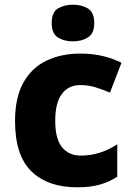

<svg xmlns="http://www.w3.org/2000/svg" viewBox="-20 -787 566 817"><path d="M308 10Q184 10 114 -57.5Q44 -125 44 -272Q44 -372 79.5 -435.5Q115 -499 178 -529Q241 -559 322 -559Q376 -559 419.5 -548Q463 -537 497 -520L448 -393Q413 -408 383 -416.5Q353 -425 322 -425Q271 -425 243 -387Q215 -349 215 -273Q215 -196 244 -160.5Q273 -125 323 -125Q367 -125 405.5 -137.5Q444 -150 479 -173V-35Q445 -13 405 -1.5Q365 10 308 10ZM290 -767Q327 -767 354 -751Q381 -735 381 -689Q381 -644 354 -627.5Q327 -611 290 -611Q253 -611 226.5 -627.5Q200 -644 200 -689Q200 -735 226.5 -751Q253 -767 290 -767Z"/></svg>

Font: Noto Sans Kannada ExtraBold
Style: Regular
Weight: 800
Designer: Jelle Bosma - Monotype Design Team
Foundry: Monotype Imaging Inc.
Version: Version 2.005; ttfautohint (v1.8.4.7-5d5b)